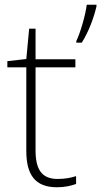

<svg xmlns="http://www.w3.org/2000/svg" viewBox="-20 -780 427 810"><path d="M387 -753V-760H346C341 -717 318 -639 302 -607V-600H325C354 -646 376 -705 387 -753ZM223 -25C154 -25 130 -68 130 -146V-496H298V-530H130V-659H103L91 -531L11 -522V-496H91V-143C91 -43 128 10 220 10C254 10 279 4 301 -4V-37C280 -30 254 -25 223 -25Z"/></svg>

Font: Noto Sans Canadian Aboriginal ExtraLight
Style: Regular
Weight: 200
Designer: Monotype Design Team, Typotheque's Kevin King
Foundry: Monotype Imaging Inc.
Version: Version 2.004